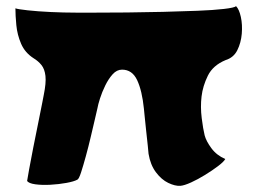

<svg xmlns="http://www.w3.org/2000/svg" viewBox="-20 -591 835 623"><path d="M746 -571Q756 -561 761.5 -536Q767 -511 764.5 -481.5Q762 -452 750 -428Q738 -404 712 -396Q671 -379 654.5 -345.5Q638 -312 634 -278Q630 -244 634.5 -208Q639 -172 644 -152Q649 -133 666 -110Q683 -87 711 -75Q706 -66 687.5 -52Q669 -38 645.5 -23.5Q622 -9 600 1Q578 11 565 12Q548 13 526 2.5Q504 -8 486 -32Q468 -56 462 -92Q462 -96 459.5 -118.5Q457 -141 454 -169Q451 -197 449 -217.5Q447 -238 447 -238Q441 -297 425 -331Q409 -365 376 -365Q359 -365 345.5 -350Q332 -335 321.5 -313.5Q311 -292 304.5 -271.5Q298 -251 296 -239Q294 -230 288 -204.5Q282 -179 274.5 -147Q267 -115 258.5 -84Q250 -53 243 -31.5Q236 -10 231 -8Q220 -2 195.5 2.5Q171 7 143.5 8.5Q116 10 94.5 7Q73 4 68 -4Q69 -11 74.5 -41.5Q80 -72 88 -112.5Q96 -153 104 -192Q112 -231 117 -257Q122 -283 122 -283Q130 -322 127.5 -344.5Q125 -367 114.5 -380Q104 -393 89 -402Q61 -420 48.5 -449Q36 -478 33 -509.5Q30 -541 30 -564Q38 -561 70 -557.5Q102 -554 144.5 -552Q187 -550 226 -550Q247 -550 291 -550Q335 -550 392 -550.5Q449 -551 508.5 -552.5Q568 -554 620 -556Q672 -558 706.5 -562Q741 -566 746 -571Z"/></svg>

Font: Potta One
Style: Regular
Weight: 400
Designer: 108,108go
Foundry: Font Zone 108
Version: Version 1.000